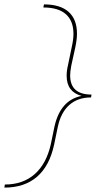

<svg xmlns="http://www.w3.org/2000/svg" viewBox="-62 -731 445 873"><path d="M257 -388Q257 -301 354 -301L352 -288Q292 -288 253.5 -254Q215 -220 201 -155L184 -73Q163 24 106 73Q49 122 -42 122L-40 108Q42 108 95.5 61Q149 14 169 -75L186 -157Q213 -276 309 -295Q241 -313 241 -387Q241 -409 247 -434L264 -516Q272 -551 272 -577Q272 -636 237.5 -666.5Q203 -697 135 -697L138 -711Q212 -711 250 -677Q288 -643 288 -578Q288 -551 280 -514L262 -432Q257 -405 257 -388Z"/></svg>

Font: Ysabeau Thin
Style: Italic
Weight: 200
Italic angle: -12°
Designer: Christian Thalmann (Catharsis Fonts)
Version: Version 0.003